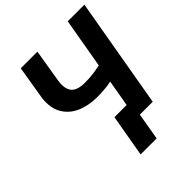

<svg xmlns="http://www.w3.org/2000/svg" viewBox="-241 -852 1167 1167"><g transform="rotate(-45 342.5 -268.5)"><path d="M138.2 -710.9H281.2L245.1 -491.7Q240.2 -452.1 249 -426Q257.8 -399.9 281.5 -387Q305.2 -374 345.2 -373Q366.2 -372.6 387.5 -373.8Q408.7 -375 430.2 -377.9Q451.7 -380.9 472.4 -385.3Q493.2 -389.6 513.7 -395.5L502.4 -279.8Q482.9 -273.4 462.6 -269Q442.4 -264.6 421.1 -262.2Q399.9 -259.8 378.9 -258.8Q357.9 -257.8 337.9 -258.3Q265.1 -259.3 208.5 -284.9Q151.9 -310.5 122.3 -362.3Q92.8 -414.1 102.1 -492.7ZM542 -710.9H685.1L561.5 0H418.5ZM467.8 -98.1 420.9 174.3H283.2L330.6 -98.1Z"/></g></svg>

Font: Roboto
Style: Bold Italic
Weight: 700
Italic angle: -12°
Designer: Christian Robertson
Foundry: Google
Version: Version 3.0